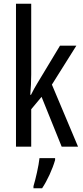

<svg xmlns="http://www.w3.org/2000/svg" viewBox="-20 -780 439 1021"><path d="M146 -383V-760H65V0H146V-199L201 -265L308 0H395L256 -330L386 -537H299L179 -338C167 -319 156 -298 145 -276H141C144 -311 146 -346 146 -383ZM273 71V61H190C186 101 169 174 158 210V221H204C231 181 259 120 273 71Z"/></svg>

Font: Noto Sans Telugu ExtraCondensed
Style: Regular
Weight: 400
Width: 2
Designer: Jelle Bosma - Monotype Design Team
Foundry: Monotype Imaging Inc.
Version: Version 2.005